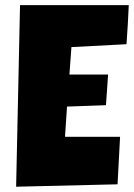

<svg xmlns="http://www.w3.org/2000/svg" viewBox="-20 -724 519 744"><path d="M435.5 -9.8C438.5 -70.8 441.9 -132.3 445.3 -193.8H231.9L239.7 -311L390.6 -316.4L398.9 -435.1H249L256.8 -541.5L470.2 -552.7C474.1 -603 476.6 -653.8 479 -704.1H57.6L42.5 -0.5Z"/></svg>

Font: Luckiest Guy
Style: Regular
Weight: 400
Designer: Astigmatic (AOETI)
Foundry: Astigmatic (AOETI)
Version: Version 1.001